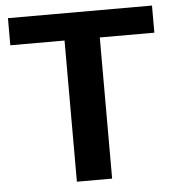

<svg xmlns="http://www.w3.org/2000/svg" viewBox="-50 -735 712 782"><g transform="rotate(-5 305.5 -344.0)"><path d="M600.1 -577.1H377V0H232.9V-577.1H11.2V-688H600.1Z"/></g></svg>

Font: Libra Sans Modern
Style: Bold
Weight: 700
Foundry: Stefan Peev, Context Ltd
Version: Version 1.000